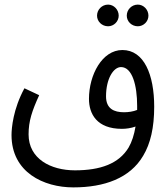

<svg xmlns="http://www.w3.org/2000/svg" viewBox="-20 -625 727 833"><path d="M578 -511C603 -511 624 -532 624 -557C624 -583 603 -605 578 -605C551 -605 530 -583 530 -557C530 -532 551 -511 578 -511ZM449 -511C474 -511 495 -532 495 -557C495 -583 474 -605 449 -605C422 -605 401 -583 401 -557C401 -532 422 -511 449 -511ZM298 188C433 188 544 148 601 51C633 -2 649 -72 649 -162C649 -301 605 -408 511 -408C423 -408 366 -300 366 -196C366 -131 400 -66 509 -66C527 -66 549 -69 568 -76C562 -40 552 -9 538 15C496 85 416 114 305 114C200 114 104 64 104 -42C104 -100 119 -144 150 -212L86 -242C37 -152 30 -69 30 -39C30 123 170 188 298 188ZM440 -207C440 -283 472 -334 505 -334C554 -334 575 -254 575 -166C575 -160 575 -154 575 -148C558 -141 537 -138 518 -138C475 -138 440 -153 440 -207Z"/></svg>

Font: Noto Sans Arabic ExtCond
Style: Regular
Weight: 400
Width: 2
Designer: Monotype Design Team, Nadine Chahine, Nizar Qandah and Khaled Hosny
Foundry: Monotype Imaging Inc.
Version: Version 2.012